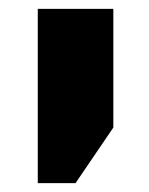

<svg xmlns="http://www.w3.org/2000/svg" viewBox="-20 -625 335 432"><path d="M65 -213V-605H235V-338L150 -213Z"/></svg>

Font: Noto Sans Hebrew ExtraBold
Style: Regular
Weight: 800
Designer: Monotype Design Team
Foundry: Monotype Imaging Inc.
Version: Version 2.003